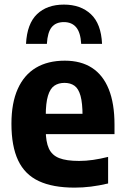

<svg xmlns="http://www.w3.org/2000/svg" viewBox="-20 -826 556 856"><path d="M312.5 10.5Q215 10.5 152.8 -18.8Q90.5 -48 60.8 -111Q31 -174 31 -274.5Q31 -366.5 59 -429.2Q87 -492 140 -523.8Q193 -555.5 269 -555.5Q341 -555.5 390.2 -523.5Q439.5 -491.5 465 -428Q490.5 -364.5 490.5 -270V-228H129.5V-318.5H371.5L348 -309Q348 -366.5 339 -398.8Q330 -431 312 -443.8Q294 -456.5 267.5 -456.5Q241 -456.5 222.2 -443.8Q203.5 -431 193.8 -398.8Q184 -366.5 184 -309.5V-245.5Q184 -194 197.8 -164Q211.5 -134 243.8 -121.2Q276 -108.5 332.5 -108.5Q363 -108.5 395.5 -113.2Q428 -118 462 -126.5V-8Q421.5 1.5 385.2 6Q349 10.5 312.5 10.5ZM96 -630.5Q100.5 -720 145 -762.8Q189.5 -805.5 265 -805.5Q339.5 -805.5 385.2 -762.8Q431 -720 435 -630.5H342Q339 -682 319.2 -704.8Q299.5 -727.5 265 -727.5Q229 -727.5 210.5 -704.8Q192 -682 189 -630.5Z"/></svg>

Font: Encode Sans SemiCondensed
Style: Bold
Weight: 700
Width: 4
Designer: Multiple Designers
Foundry: Impallari Type
Version: Version 3.002